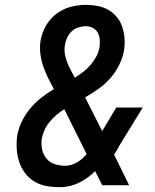

<svg xmlns="http://www.w3.org/2000/svg" viewBox="-20 -763 640 791"><path d="M222 8Q194 8 167.5 2.5Q141 -3 119.5 -16.5Q98 -30 82.5 -51Q67 -72 59 -96.5Q51 -121 49 -148.5Q47 -176 51 -204Q56 -233 69.5 -261.5Q83 -290 103.5 -315Q124 -340 149.5 -360Q175 -380 202 -396Q190 -418 178.5 -441Q167 -464 158.5 -488.5Q150 -513 146.5 -540Q143 -567 147 -595Q152 -626 168.5 -655.5Q185 -685 211.5 -705.5Q238 -726 270 -734.5Q302 -743 333 -743Q358 -743 382 -738.5Q406 -734 426 -722.5Q446 -711 461 -693Q476 -675 483.5 -652.5Q491 -630 493 -605.5Q495 -581 491 -556Q486 -526 471.5 -496.5Q457 -467 435.5 -442Q414 -417 386.5 -397.5Q359 -378 331 -362Q331 -361 332 -360Q333 -359 333 -357L401 -223L459 -320H568L470 -160Q466 -151 460.5 -142.5Q455 -134 450 -126L512 0H401L372 -58Q347 -33 315.5 -15.5Q284 2 252 6L247 7L234 8ZM288 -443Q306 -454 323 -467Q340 -480 353.5 -496Q367 -512 377 -530.5Q387 -549 390 -569Q392 -584 391 -599.5Q390 -615 383 -628Q376 -641 362.5 -648Q349 -655 333 -655Q318 -655 302.5 -650Q287 -645 275.5 -634Q264 -623 257 -608.5Q250 -594 248 -580Q244 -560 247 -542Q250 -524 256.5 -507Q263 -490 271.5 -474Q280 -458 288 -443ZM248 -80Q261 -80 273 -83.5Q285 -87 296.5 -93.5Q308 -100 318 -109Q328 -118 337 -128L245 -313Q228 -303 213 -290Q198 -277 185 -261.5Q172 -246 164 -228.5Q156 -211 152 -192Q149 -170 153.5 -148Q158 -126 171 -110Q184 -94 205 -87Q226 -80 248 -80Z"/></svg>

Font: Iosevka SmBd Ex Obl
Style: Regular
Weight: 600
Width: 7
Italic angle: -9°
Monospace: yes
Designer: Belleve Invis
Foundry: Belleve Invis
Version: Version 32.5.0; ttfautohint (v1.8.4)